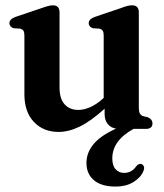

<svg xmlns="http://www.w3.org/2000/svg" viewBox="-20 -486 618 724"><path d="M72 -130.5V-352Q72 -365 68.2 -370.2Q64.5 -375.5 56.5 -378L31.5 -379.5Q15.5 -385 15.5 -398.5Q15.5 -413.5 37.5 -422L135.5 -455Q165.5 -466 179 -466Q204.5 -466 204.5 -439.5V-156Q204.5 -113.5 223.8 -92.5Q243 -71.5 275.5 -71.5Q296.5 -71.5 320 -81.8Q343.5 -92 368 -114L371 -117V-352Q371 -365 367.2 -370.2Q363.5 -375.5 355.5 -378L330.5 -379.5Q314.5 -385 314.5 -398.5Q314.5 -413.5 336.5 -422L434.5 -455Q450 -461 459.5 -463.5Q469 -466 478 -466Q503.5 -466 503.5 -439.5V-81Q503.5 -65 507.5 -58Q511.5 -51 520 -48L538.5 -43.5Q555 -35.5 555 -21Q555 0 530 0H483.5Q403.5 44 403.5 111Q403.5 139 416.2 152.5Q429 166 448 166Q477 166 494 140.5Q504 129.5 513 132.5Q518.5 134 522 140.5Q525.5 147 521 158.5Q512 182 484.2 199.8Q456.5 217.5 415 217.5Q363 217.5 334.5 193.8Q306 170 306 128.5Q306 90 332.5 57.8Q359 25.5 417.5 -1Q398 -4 386.2 -18.5Q374.5 -33 374.5 -55.5V-76Q322.5 -29 280.8 -8.8Q239 11.5 201 11.5Q143.5 11.5 107.8 -26.2Q72 -64 72 -130.5Z"/></svg>

Font: Fraunces 72pt Soft SemiBold
Style: Regular
Weight: 600
Version: Version 1.000;[b76b70a41]